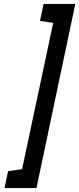

<svg xmlns="http://www.w3.org/2000/svg" viewBox="-20 -839 402 974"><path d="M3 115H165L362 -819H201L183 -733L250 -723L92 19L21 29Z"/></svg>

Font: Advent Pro SemiBold
Style: Italic
Weight: 600
Italic angle: -12°
Version: Version 3.000